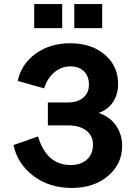

<svg xmlns="http://www.w3.org/2000/svg" viewBox="-20 -925 670 954"><path d="M217.8 -416H317.9Q365.7 -416 393.8 -439.7Q421.9 -463.4 421.9 -504.9Q421.9 -546.4 397.2 -570.8Q372.6 -595.2 330.1 -595.2Q285.2 -595.2 250 -565.7Q214.8 -536.1 199.2 -485.8L67.9 -522.9Q85.9 -606.4 157 -658.2Q228 -710 329.1 -710Q435.1 -710 501 -653.1Q566.9 -596.2 566.9 -508.8Q566.9 -456.5 541.5 -418Q516.1 -379.4 470.2 -363.8Q527.3 -344.2 557.1 -300.3Q586.9 -256.3 586.9 -200.2Q586.9 -110.4 516.8 -50.8Q446.8 8.8 335.9 8.8Q224.6 8.8 145.8 -51Q66.9 -110.8 46.9 -204.1L168.9 -247.1Q211.4 -105 331.1 -105Q381.8 -105 411.9 -132.3Q441.9 -159.7 441.9 -206.1Q441.9 -250.5 408.9 -276.1Q376 -301.8 318.8 -301.8H217.8ZM289.1 -785.2H149.9V-904.8H289.1ZM487.8 -785.2H349.1V-904.8H487.8Z"/></svg>

Font: LT Superior
Style: Bold
Weight: 400
Designer: Daniel Lyons
Foundry: LyonsType
Version: Version 1.000